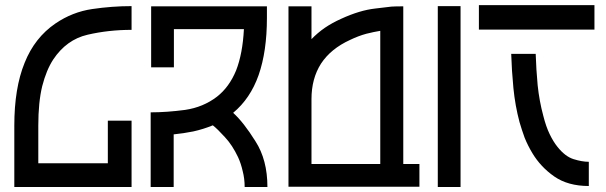

<svg xmlns="http://www.w3.org/2000/svg" viewBox="-20 -748 2419 766"><path d="M37.1 -2Q37.1 -84 37.1 -247.1Q37.1 -396.5 78.1 -497.1Q118.2 -597.7 201.2 -654.3Q268.6 -700.2 347.7 -711.9Q426.8 -723.6 504.9 -723.6Q504.9 -692.4 504.9 -628.9Q413.1 -628.9 329.1 -609.4Q245.1 -589.8 192.4 -510.7Q165 -468.8 148.4 -404.3Q132.8 -339.8 132.8 -247.1Q132.8 -197.3 132.8 -96.7Q224.6 -96.7 410.2 -96.7Q410.2 -153.3 410.2 -266.6Q441.4 -266.6 504.9 -266.6Q504.9 -178.7 504.9 -2Q393.6 -2 283.2 -2Q171.9 -2 60.5 -2Q54.7 -2 48.8 -2Q43 -2 37.1 -2Z M910.2 -297.9Q952.1 -259.8 999 -184.6Q1046.9 -110.4 1046.9 -2Q1016.6 -2 956.1 -2Q956.1 -35.2 948.2 -65.4Q941.4 -95.7 929.7 -121.1Q907.2 -168.9 877 -201.2Q847.7 -233.4 829.1 -248Q791 -232.4 751 -223.6Q711.9 -215.8 672.9 -211.9Q672.9 -141.6 672.9 -2Q642.6 -2 581.1 -2Q581.1 -70.3 581.1 -208Q581.1 -208 581.1 -208Q581.1 -208 581.1 -208Q581.1 -239.3 581.1 -299.8Q645.5 -299.8 718.8 -309.6Q791 -320.3 845.7 -362.3Q894.5 -400.4 921.9 -466.8Q948.2 -534.2 953.1 -631.8Q860.4 -631.8 673.8 -631.8Q673.8 -581.1 673.8 -479.5Q643.6 -479.5 583 -479.5Q583 -560.5 583 -722.7Q737.3 -722.7 1044.9 -722.7Q1044.9 -707 1044.9 -676.8Q1044.9 -543 1011.7 -448.2Q978.5 -354.5 910.2 -297.9Z M1588.9 -93.8Q1610.4 -93.8 1653.3 -93.8Q1653.3 -63.5 1653.3 -2.9Q1479.5 -2.9 1130.9 -2.9Q1130.9 -243.2 1130.9 -722.7Q1162.1 -722.7 1222.7 -722.7Q1222.7 -678.7 1222.7 -591.8Q1246.1 -616.2 1275.4 -636.7Q1305.7 -657.2 1340.8 -672.9Q1415 -707 1476.6 -713.9Q1538.1 -721.7 1542 -721.7Q1557.6 -722.7 1588.9 -722.7Q1588.9 -715.8 1588.9 -708Q1588.9 -700.2 1588.9 -691.4Q1588.9 -543 1588.9 -393.6Q1588.9 -244.1 1588.9 -93.8ZM1222.7 -352.5Q1222.7 -266.6 1222.7 -93.8Q1314.5 -93.8 1497.1 -93.8Q1497.1 -271.5 1497.1 -625Q1472.7 -621.1 1441.4 -613.3Q1409.2 -604.5 1377 -588.9Q1299.8 -553.7 1260.7 -494.1Q1222.7 -434.6 1222.7 -352.5Z M1726.6 -723.6Q1756.8 -723.6 1817.4 -723.6Q1817.4 -483.4 1817.4 -2Q1787.1 -2 1726.6 -2Q1726.6 -242.2 1726.6 -723.6Z M2147.5 -286.1Q2158.2 -243.2 2172.9 -212.9Q2187.5 -182.6 2204.1 -162.1Q2234.4 -124 2267.6 -113.3Q2301.8 -102.5 2329.1 -102.5Q2329.1 -70.3 2329.1 -5.9Q2246.1 -5.9 2191.4 -43.9Q2136.7 -82 2103.5 -137.7Q2085.9 -167 2073.2 -198.2Q2061.5 -230.5 2052.7 -260.7Q2035.2 -326.2 2028.3 -396.5Q2021.5 -466.8 2019.5 -533.2Q2051.8 -533.2 2117.2 -533.2Q2119.1 -471.7 2125 -408.2Q2131.8 -343.8 2147.5 -286.1ZM1890.6 -727.5Q2044.9 -727.5 2351.6 -727.5Q2351.6 -695.3 2351.6 -629.9Q2198.2 -629.9 1890.6 -629.9Q1890.6 -663.1 1890.6 -727.5Z"/></svg>

Font: Oishi
Style: Regular
Weight: 400
Designer: bBranding
Version: Version 1.0